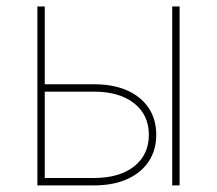

<svg xmlns="http://www.w3.org/2000/svg" viewBox="-20 -562 658 582"><path d="M106 -306.6H264.6Q322.8 -306.6 365 -288.1Q407.2 -269.5 430.4 -235.1Q453.6 -200.7 453.6 -153.3Q453.6 -106.4 430.4 -72Q407.2 -37.6 365 -18.8Q322.8 0 264.6 0H93.3V-542.5H115.7V-22.5H264.6Q341.8 -22.5 386.5 -57.6Q431.2 -92.8 431.2 -153.3Q431.2 -213.9 386.5 -249Q341.8 -284.2 264.6 -284.2H106ZM502 0V-542.5H524.4V0Z"/></svg>

Font: Inter 16pt Thin
Style: Regular
Weight: 250
Version: Version 4.001;git-66647c0bb